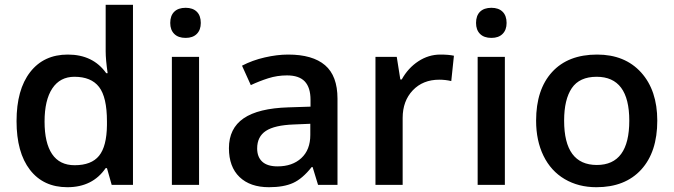

<svg xmlns="http://www.w3.org/2000/svg" viewBox="-20 -780 2843 810"><path d="M264.2 9.8Q163.1 9.8 106.4 -63.5Q49.8 -136.7 49.8 -269Q49.8 -401.9 107.2 -475.8Q164.6 -549.8 266.1 -549.8Q372.6 -549.8 428.2 -471.2H434.1Q425.8 -529.3 425.8 -563V-759.8H541V0H451.2L431.2 -70.8H425.8Q370.6 9.8 264.2 9.8ZM294.9 -83Q365.7 -83 397.9 -122.8Q430.2 -162.6 431.2 -252V-268.1Q431.2 -370.1 397.9 -413.1Q364.7 -456.1 293.9 -456.1Q233.4 -456.1 200.7 -407Q168 -357.9 168 -267.1Q168 -177.2 199.7 -130.1Q231.4 -83 294.9 -83Z M819.8 0H705.1V-540H819.8ZM698.2 -683.1Q698.2 -713.9 715.1 -730.5Q731.9 -747.1 763.2 -747.1Q793.5 -747.1 810.3 -730.5Q827.1 -713.9 827.1 -683.1Q827.1 -653.8 810.3 -637Q793.5 -620.1 763.2 -620.1Q731.9 -620.1 715.1 -637Q698.2 -653.8 698.2 -683.1Z M1321.8 0 1298.8 -75.2H1294.9Q1255.9 -25.9 1216.3 -8.1Q1176.8 9.8 1114.7 9.8Q1035.2 9.8 990.5 -33.2Q945.8 -76.2 945.8 -154.8Q945.8 -238.3 1007.8 -280.8Q1069.8 -323.2 1196.8 -327.1L1290 -330.1V-358.9Q1290 -410.6 1265.9 -436.3Q1241.7 -461.9 1190.9 -461.9Q1149.4 -461.9 1111.3 -449.7Q1073.2 -437.5 1038.1 -420.9L1001 -502.9Q1044.9 -525.9 1097.2 -537.8Q1149.4 -549.8 1195.8 -549.8Q1298.8 -549.8 1351.3 -504.9Q1403.8 -460 1403.8 -363.8V0ZM1150.9 -78.1Q1213.4 -78.1 1251.2 -113Q1289.1 -147.9 1289.1 -210.9V-257.8L1219.7 -254.9Q1138.7 -252 1101.8 -227.8Q1064.9 -203.6 1064.9 -153.8Q1064.9 -117.7 1086.4 -97.9Q1107.9 -78.1 1150.9 -78.1Z M1837.9 -549.8Q1872.6 -549.8 1895 -544.9L1883.8 -438Q1859.4 -443.8 1833 -443.8Q1764.2 -443.8 1721.4 -398.9Q1678.7 -354 1678.7 -282.2V0H1564V-540H1653.8L1668.9 -444.8H1674.8Q1701.7 -493.2 1744.9 -521.5Q1788.1 -549.8 1837.9 -549.8Z M2109.9 0H1995.1V-540H2109.9ZM1988.3 -683.1Q1988.3 -713.9 2005.1 -730.5Q2022 -747.1 2053.2 -747.1Q2083.5 -747.1 2100.3 -730.5Q2117.2 -713.9 2117.2 -683.1Q2117.2 -653.8 2100.3 -637Q2083.5 -620.1 2053.2 -620.1Q2022 -620.1 2005.1 -637Q1988.3 -653.8 1988.3 -683.1Z M2752.9 -271Q2752.9 -138.7 2685.1 -64.5Q2617.2 9.8 2496.1 9.8Q2420.4 9.8 2362.3 -24.4Q2304.2 -58.6 2272.9 -122.6Q2241.7 -186.5 2241.7 -271Q2241.7 -402.3 2309.1 -476.1Q2376.5 -549.8 2499 -549.8Q2616.2 -549.8 2684.6 -474.4Q2752.9 -398.9 2752.9 -271ZM2359.9 -271Q2359.9 -84 2498 -84Q2634.8 -84 2634.8 -271Q2634.8 -456.1 2497.1 -456.1Q2424.8 -456.1 2392.3 -408.2Q2359.9 -360.4 2359.9 -271Z"/></svg>

Font: f1_46894          
Style: Regular
Weight: 600
Foundry: Ascender Corporation
Version: Version 1.10